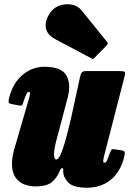

<svg xmlns="http://www.w3.org/2000/svg" viewBox="-20 -852 604 897"><path d="M23.5 -398.5Q42 -467 87 -503.5Q132 -540 187 -540Q267.5 -540 290.2 -499.5Q313 -459 296 -395L247 -210Q233.5 -162 232.5 -134.5Q231.5 -107 243.5 -107Q255 -107 268.8 -143.5Q282.5 -180 297.2 -238.8Q312 -297.5 326 -364L353 -488Q356 -502.5 360.5 -511.2Q365 -520 382 -520H533Q555 -520 561 -517.2Q567 -514.5 562.5 -497L467 -126Q464 -115 462.5 -103.5Q461 -92 467.5 -92Q476 -92 480 -102.2Q484 -112.5 493.5 -137Q497.5 -148.5 500.5 -152.5Q503.5 -156.5 519.5 -154L548 -149.5Q561 -148 562.5 -140.8Q564 -133.5 560 -118Q542.5 -48.5 497.2 -11.8Q452 25 385.5 25Q323 25 299.2 0.8Q275.5 -23.5 275.5 -50V-60Q275.5 -66.5 270.2 -66.5Q265 -66.5 261 -57Q244 -17 219.5 1Q195 19 145 19Q122 19 97.5 11Q73 3 55.8 -18.2Q38.5 -39.5 36 -78.2Q33.5 -117 53.5 -179L115 -390Q118.5 -401.5 119.8 -412.2Q121 -423 114 -423Q109 -423 103.5 -413.2Q98 -403.5 88.5 -373Q86 -365 83.2 -361Q80.5 -357 65.5 -360L31.5 -366.5Q20.5 -369 20 -376.2Q19.5 -383.5 23.5 -398.5ZM220.5 -800Q237 -820 263.8 -827.8Q290.5 -835.5 317.5 -829.8Q344.5 -824 361.5 -803L478.5 -658.5Q487.5 -649.5 479 -640.5L422 -582.5Q418 -578 415.2 -577Q412.5 -576 407 -579.5L239 -668.5Q196.5 -691 193.5 -727Q190.5 -763 220.5 -800Z"/></svg>

Font: Besley* Condensed Fatface
Style: Italic
Weight: 900
Width: 3
Italic angle: -13°
Designer: Owen Earl
Foundry: indestructible type*
Version: Version 3.000; ttfautohint (v1.8.3)